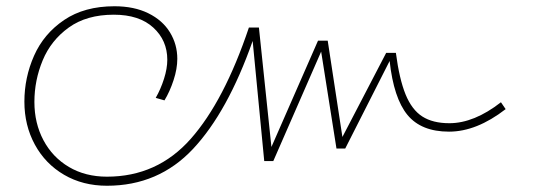

<svg xmlns="http://www.w3.org/2000/svg" viewBox="-20 -588 1766 614"><path d="M1597 -239Q1504 -167 1416 -167Q1327 -167 1283 -220.5Q1239 -274 1226 -393L1084 -113H1056L1007 -423L854 -73H825L788 -457Q708 -230 597.5 -112Q487 6 322 6Q245 6 185 -29Q125 -64 91.5 -125.5Q58 -187 58 -263Q58 -340 89 -410Q120 -480 185 -524Q250 -568 346 -568Q409 -568 454.5 -545.5Q500 -523 523.5 -484.5Q547 -446 547 -400Q547 -368 535 -331.5Q523 -295 506 -267L478 -275Q494 -303 504.5 -336Q515 -369 515 -397Q515 -459 470 -500Q425 -541 344 -541Q257 -541 200 -500Q143 -459 116.5 -395Q90 -331 90 -262Q90 -194 119 -139.5Q148 -85 200.5 -54Q253 -23 322 -23Q483 -23 590 -144Q697 -265 776 -500H808L848 -118L997 -458H1028L1075 -150L1215 -419H1246Q1257 -335 1277 -286Q1297 -237 1330.5 -215.5Q1364 -194 1417 -194Q1496 -194 1582 -261Z"/></svg>

Font: FiraGO UltraLight
Style: Italic
Weight: 200
Italic angle: -8°
Designer: bBox Type GmbH
Foundry: bBox Type GmbH
Version: Version 1.001